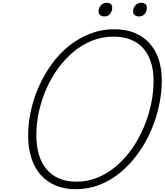

<svg xmlns="http://www.w3.org/2000/svg" viewBox="-20 -1340 1182 1379"><path d="M523 19Q445 19 381.5 -7Q318 -33 273.5 -82.5Q229 -132 205.5 -204Q182 -276 182 -366Q182 -457 202.5 -548Q223 -639 261.5 -724Q300 -809 354 -883Q408 -957 477.5 -1012Q547 -1067 628.5 -1098.5Q710 -1130 802 -1130Q881 -1130 944 -1105Q1007 -1080 1051.5 -1032Q1096 -984 1119 -916Q1142 -848 1142 -763Q1142 -673 1122 -580.5Q1102 -488 1064 -400.5Q1026 -313 971 -237Q916 -161 847.5 -103.5Q779 -46 697.5 -13.5Q616 19 523 19ZM529 -35Q611 -35 683.5 -65.5Q756 -96 817.5 -149Q879 -202 928.5 -273Q978 -344 1012.5 -425.5Q1047 -507 1065 -592Q1083 -677 1083 -759Q1083 -836 1063.5 -895Q1044 -954 1007.5 -994.5Q971 -1035 917.5 -1056Q864 -1077 796 -1077Q716 -1077 643 -1048.5Q570 -1020 508 -968Q446 -916 396.5 -848Q347 -780 312.5 -701Q278 -622 259.5 -538Q241 -454 241 -370Q241 -290 260 -227.5Q279 -165 316.5 -122Q354 -79 407.5 -57Q461 -35 529 -35ZM729 -1222Q711 -1222 699.5 -1231Q688 -1240 688 -1258Q688 -1282 704 -1301Q720 -1320 746 -1320Q764 -1320 775 -1311.5Q786 -1303 786 -1284Q786 -1261 771.5 -1241.5Q757 -1222 729 -1222ZM978 -1222Q960 -1222 948 -1231Q936 -1240 936 -1258Q936 -1282 952 -1301Q968 -1320 995 -1320Q1012 -1320 1023.5 -1311.5Q1035 -1303 1035 -1284Q1035 -1261 1020.5 -1241.5Q1006 -1222 978 -1222Z"/></svg>

Font: Playwrite CU ExtraLight
Style: Regular
Weight: 250
Designer: Veronika Burian, José Scaglione
Foundry: TypeTogether
Version: Version 1.002